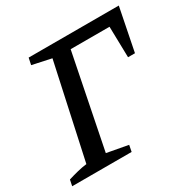

<svg xmlns="http://www.w3.org/2000/svg" viewBox="-163 -793 932 937"><g transform="rotate(-30 303.0 -325.0)"><path d="M622 -650 574 -409H535L531 -583H312L207 -58L326 -36L319 0H-16L-9 -34Q20 -43 46.5 -49.5Q73 -56 98 -59L213 -589L106 -612L114 -650Z"/></g></svg>

Font: Piazzolla SC Medium
Style: Italic
Weight: 500
Italic angle: -11.3°
Designer: Juan Pablo del Peral
Foundry: Huerta Tipografica
Version: Version 1.330